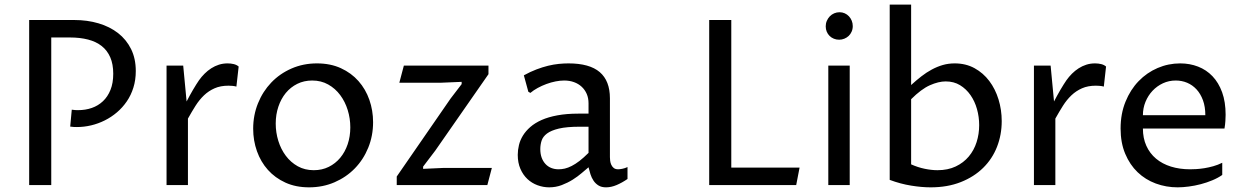

<svg xmlns="http://www.w3.org/2000/svg" viewBox="-20 -802 5390 832"><path d="M202.1 0H106.4V-715.3H301.8Q358.4 -715.3 407 -700.9Q455.6 -686.5 491.5 -658.7Q527.3 -630.9 547.9 -589.6Q568.4 -548.3 568.4 -494.1Q568.4 -455.6 558.1 -422.6Q547.9 -389.6 529.5 -362.8Q511.2 -335.9 486.8 -315.2Q462.4 -294.4 434.1 -280.3Q405.8 -266.1 375 -258.8Q344.2 -251.5 313.5 -251.5Q307.6 -251.5 300.8 -251.7Q293.9 -252 284.2 -253.4L291 -326.7Q299.8 -325.2 306.2 -325Q312.5 -324.7 318.8 -324.7Q350.1 -324.7 377.7 -334.2Q405.3 -343.8 426 -363.3Q446.8 -382.8 458.7 -412.4Q470.7 -441.9 470.7 -482.4Q470.7 -523.9 457.8 -553.7Q444.8 -583.5 420.7 -602.5Q396.5 -621.6 361.6 -630.6Q326.7 -639.6 283.2 -639.6H202.1Z M701.7 -517.6H773.9L788.6 -362.3Q794.9 -374.5 802 -387.5Q809.1 -400.4 816.2 -412.6Q823.2 -424.8 830.1 -435.5Q836.9 -446.3 842.3 -454.1Q853 -469.2 866.5 -482.7Q879.9 -496.1 895.5 -506.1Q911.1 -516.1 928.7 -521.7Q946.3 -527.3 966.3 -527.3Q980.5 -527.3 993.2 -524.2Q1005.9 -521 1014.2 -513.7L1004.4 -426.8Q995.6 -429.2 987.1 -429.9Q978.5 -430.7 970.2 -430.7Q935.5 -430.7 909.9 -419.4Q884.3 -408.2 864 -388.9Q843.8 -369.6 827.4 -343.8Q811 -317.9 794.4 -288.1V0H701.7Z M1319.3 9.8Q1261.7 9.8 1216.8 -10.7Q1171.9 -31.2 1140.9 -65.9Q1109.9 -100.6 1093.5 -146.7Q1077.1 -192.9 1077.1 -244.1Q1077.1 -302.7 1097.9 -354.2Q1118.7 -405.8 1155.5 -444.3Q1192.4 -482.9 1243.2 -505.1Q1293.9 -527.3 1353.5 -527.3Q1411.6 -527.3 1457 -506.6Q1502.4 -485.8 1533.4 -450.7Q1564.5 -415.5 1580.6 -369.4Q1596.7 -323.2 1596.7 -272.5Q1596.7 -213.4 1575.7 -161.9Q1554.7 -110.4 1517.6 -72.3Q1480.5 -34.2 1429.7 -12.2Q1378.9 9.8 1319.3 9.8ZM1339.8 -64.5Q1375.5 -64.5 1404.5 -78.9Q1433.6 -93.3 1454.3 -118.2Q1475.1 -143.1 1486.6 -177Q1498 -210.9 1498 -250Q1498 -288.6 1486.8 -325Q1475.6 -361.3 1454.3 -389.9Q1433.1 -418.5 1402.3 -435.8Q1371.6 -453.1 1333 -453.1Q1297.4 -453.1 1268.3 -438.7Q1239.3 -424.3 1218.5 -399.2Q1197.8 -374 1186.3 -339.8Q1174.8 -305.7 1174.8 -266.6Q1174.8 -228 1186 -191.7Q1197.3 -155.3 1218.5 -127Q1239.7 -98.6 1270.3 -81.5Q1300.8 -64.5 1339.8 -64.5Z M1699.2 -37.1 1932.6 -375 1980.5 -437.5V-447.3L1887.7 -443.4H1710.4L1730 -517.6H2096.7V-480.5L1866.2 -149.4L1813.5 -80.1V-70.3L1899.4 -74.2H2111.3L2091.8 0H1699.2Z M2530.3 -77.1Q2518.1 -66.9 2500.7 -52Q2483.4 -37.1 2461.7 -23.4Q2439.9 -9.8 2414.3 0Q2388.7 9.8 2359.9 9.8Q2334 9.8 2309.3 0.7Q2284.7 -8.3 2265.6 -26.1Q2246.6 -43.9 2235.1 -70.3Q2223.6 -96.7 2223.6 -130.9Q2223.6 -151.9 2228.8 -173.3Q2233.9 -194.8 2246.1 -214.6Q2258.3 -234.4 2278.1 -251.7Q2297.9 -269 2326.9 -282Q2356 -294.9 2395.5 -302.2Q2435.1 -309.6 2486.3 -309.6H2530.3V-354.5Q2530.3 -377 2522.5 -395Q2514.6 -413.1 2500.7 -426Q2486.8 -439 2467.5 -446Q2448.2 -453.1 2424.8 -453.1Q2407.2 -453.1 2387.5 -449.2Q2367.7 -445.3 2347.9 -438Q2328.1 -430.7 2310.1 -420.9Q2292 -411.1 2278.3 -399.4L2269.5 -404.3L2250 -475.6Q2278.3 -491.2 2304.7 -501.2Q2331.1 -511.2 2355.2 -517.1Q2379.4 -522.9 2401.4 -525.1Q2423.3 -527.3 2443.4 -527.3Q2534.7 -527.3 2578.9 -489.5Q2623 -451.7 2623 -376V-121.1Q2623 -114.7 2624 -105.7Q2625 -96.7 2628.7 -88.4Q2632.3 -80.1 2639.4 -74.2Q2646.5 -68.4 2658.7 -68.4Q2665.5 -68.4 2676.8 -70.6Q2688 -72.8 2699.2 -78.1V-26.4Q2675.8 -10.3 2652.1 -0.2Q2628.4 9.8 2606.4 9.8Q2586.4 9.8 2573.5 1.7Q2560.5 -6.3 2552 -19Q2543.5 -31.7 2538.6 -47.1Q2533.7 -62.5 2530.3 -77.1ZM2530.3 -252.9H2493.2Q2436 -252.9 2402.1 -244.9Q2368.2 -236.8 2350.3 -223.4Q2332.5 -210 2326.9 -192.4Q2321.3 -174.8 2321.3 -155.8Q2321.3 -135.3 2327.1 -119.1Q2333 -103 2343.5 -91.6Q2354 -80.1 2368.7 -74.2Q2383.3 -68.4 2400.4 -68.4Q2413.6 -68.4 2427.5 -71.5Q2441.4 -74.7 2457.3 -82.8Q2473.1 -90.8 2491 -104.5Q2508.8 -118.2 2530.3 -139.6Z M3053.2 0V-715.3H3148.9V-75.7H3444.8L3430.2 0Z M3569.3 -517.6H3662.1V0H3569.3ZM3616.2 -629.9Q3604 -629.9 3593.3 -634.3Q3582.5 -638.7 3574.7 -646.5Q3566.9 -654.3 3562.5 -664.8Q3558.1 -675.3 3558.1 -688Q3558.1 -700.7 3563 -711.9Q3567.9 -723.1 3575.9 -731.4Q3584 -739.7 3595 -744.4Q3606 -749 3618.2 -749Q3629.9 -749 3640.4 -744.4Q3650.9 -739.7 3658.7 -731.4Q3666.5 -723.1 3670.9 -712.2Q3675.3 -701.2 3675.3 -689Q3675.3 -675.8 3670.4 -664.8Q3665.5 -653.8 3657.5 -646.2Q3649.4 -638.7 3638.7 -634.3Q3627.9 -629.9 3616.2 -629.9Z M3835.4 -782.2H3928.2V-433.6Q3950.7 -454.1 3972.7 -471.2Q3994.6 -488.3 4017.8 -500.7Q4041 -513.2 4065.4 -520.3Q4089.8 -527.3 4117.2 -527.3Q4165 -527.3 4202.9 -506.6Q4240.7 -485.8 4266.8 -451.2Q4293 -416.5 4306.9 -371.3Q4320.8 -326.2 4320.8 -277.3Q4320.8 -217.8 4300.3 -165.5Q4279.8 -113.3 4240.2 -74.5Q4200.7 -35.6 4143.3 -12.9Q4085.9 9.8 4012.7 9.8Q3974.1 9.8 3928.5 2.4Q3882.8 -4.9 3835.4 -22.5ZM3928.2 -89.8Q3957.5 -76.7 3987.1 -70.6Q4016.6 -64.5 4042.5 -64.5Q4087.4 -64.5 4121.3 -80.6Q4155.3 -96.7 4178 -123.8Q4200.7 -150.9 4211.9 -186Q4223.1 -221.2 4223.1 -259.8Q4223.1 -295.4 4213.6 -329.3Q4204.1 -363.3 4185.5 -389.9Q4167 -416.5 4140.1 -432.9Q4113.3 -449.2 4078.1 -449.2Q4046.9 -449.2 4009.5 -432.6Q3972.2 -416 3928.2 -372.1Z M4460.4 -517.6H4532.7L4547.4 -362.3Q4553.7 -374.5 4560.8 -387.5Q4567.9 -400.4 4575 -412.6Q4582 -424.8 4588.9 -435.5Q4595.7 -446.3 4601.1 -454.1Q4611.8 -469.2 4625.2 -482.7Q4638.7 -496.1 4654.3 -506.1Q4669.9 -516.1 4687.5 -521.7Q4705.1 -527.3 4725.1 -527.3Q4739.3 -527.3 4752 -524.2Q4764.6 -521 4772.9 -513.7L4763.2 -426.8Q4754.4 -429.2 4745.8 -429.9Q4737.3 -430.7 4729 -430.7Q4694.3 -430.7 4668.7 -419.4Q4643.1 -408.2 4622.8 -388.9Q4602.5 -369.6 4586.2 -343.8Q4569.8 -317.9 4553.2 -288.1V0H4460.4Z M5276.4 -43.9Q5257.8 -30.8 5233.6 -20.8Q5209.5 -10.7 5183.6 -3.9Q5157.7 2.9 5131.6 6.3Q5105.5 9.8 5083 9.8Q5033.2 9.8 4988.3 -6.8Q4943.4 -23.4 4909.7 -55.7Q4876 -87.9 4856 -135.5Q4835.9 -183.1 4835.9 -245.1Q4835.9 -309.1 4857.2 -361.3Q4878.4 -413.6 4914.1 -450.4Q4949.7 -487.3 4996.3 -507.3Q5043 -527.3 5094.2 -527.3Q5135.7 -527.3 5171.6 -513.4Q5207.5 -499.5 5234.1 -471.7Q5260.7 -443.8 5275.9 -402.1Q5291 -360.4 5291 -304.7Q5291 -293.5 5290 -277.8Q5289.1 -262.2 5286.1 -245.1H4932.6Q4932.6 -203.1 4947.5 -170.2Q4962.4 -137.2 4989.5 -114.5Q5016.6 -91.8 5054.2 -80.1Q5091.8 -68.4 5137.2 -68.4Q5148.4 -68.4 5164.6 -69.3Q5180.7 -70.3 5199.2 -73.2Q5217.8 -76.2 5237.8 -81.8Q5257.8 -87.4 5276.4 -96.7ZM5203.1 -302.7Q5203.1 -339.4 5192.9 -367.4Q5182.6 -395.5 5165 -414.6Q5147.5 -433.6 5124.3 -443.4Q5101.1 -453.1 5074.7 -453.1Q5045.4 -453.1 5019.5 -441.2Q4993.7 -429.2 4974.4 -408.7Q4955.1 -388.2 4943.8 -360.8Q4932.6 -333.5 4932.6 -302.7Z"/></svg>

Font: Proza Libre
Style: Regular
Weight: 400
Designer: Jasper de Waard
Foundry: Jasper de Waard
Version: Version 1.001; ttfautohint (v1.4.1.8-43bc)